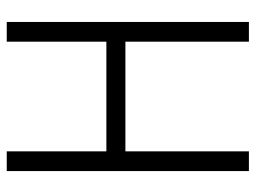

<svg xmlns="http://www.w3.org/2000/svg" viewBox="-112 -628 740 555"><g transform="rotate(-90 257.5 -350.0)"><path d="M415 -412H98V-700H41V0H98V-357H415V0H472V-700H415Z"/></g></svg>

Font: Advent Pro
Style: Regular
Weight: 400
Designer: VivaRado, Andreas Kalpakidis
Foundry: VivaRado, Andreas Kalpakidis
Version: Version 3.000